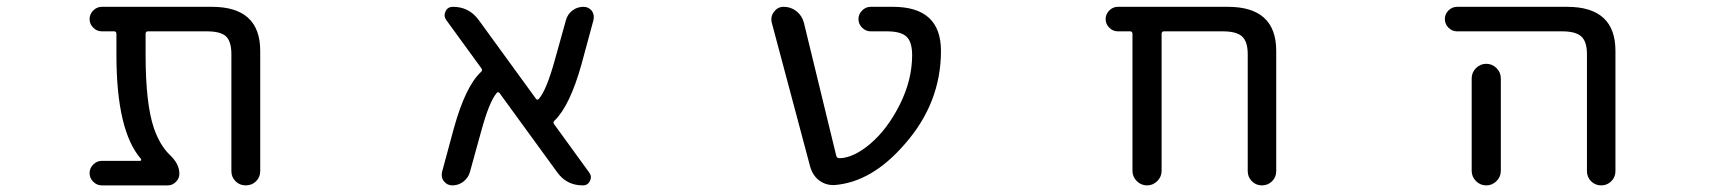

<svg xmlns="http://www.w3.org/2000/svg" viewBox="-20 -567 5040 566"><path d="M747.1 -62.5Q747.1 -44.9 734.9 -32.7Q722.7 -20.5 704.6 -20.5Q686.5 -20.5 674.3 -32.7Q662.1 -44.9 662.1 -62.5V-407.2Q662.1 -444.3 646.5 -459.5Q630.9 -474.6 589.8 -474.6H416Q409.2 -474.6 409.2 -466.8V-405.3Q409.2 -261.7 433.6 -189.5Q451.2 -138.7 480.5 -110.4Q508.8 -84 508.8 -54.7Q508.8 -41 498.5 -30.8Q488.3 -20.5 474.6 -20.5H280.3Q265.6 -20.5 254.9 -31.2Q244.1 -42 244.1 -56.6Q244.1 -71.3 254.9 -82Q265.6 -92.8 280.3 -92.8H392.6Q395.5 -92.8 396 -94.7Q396.5 -96.7 395.5 -98.6Q323.2 -181.6 323.2 -405.3V-466.8Q323.2 -474.6 316.4 -474.6H280.3Q265.6 -474.6 254.9 -485.4Q244.1 -496.1 244.1 -510.7Q244.1 -525.4 254.9 -536.1Q265.6 -546.9 280.3 -546.9H604.5Q747.1 -546.9 747.1 -417Z M1716.8 -58.6Q1725.6 -46.9 1719.2 -33.7Q1712.9 -20.5 1698.2 -20.5Q1650.4 -20.5 1623 -58.6L1453.1 -292Q1449.2 -297.9 1444.3 -293Q1421.9 -266.6 1398.4 -179.7L1365.2 -59.6Q1360.4 -43 1346.2 -31.7Q1332 -20.5 1313.5 -20.5Q1297.9 -20.5 1288.1 -33.2Q1282.2 -41 1282.2 -51.8Q1282.2 -55.7 1283.2 -60.5L1318.4 -190.4Q1352.5 -312.5 1397.5 -354.5Q1403.3 -359.4 1399.4 -365.2L1294.9 -508.8Q1287.1 -520.5 1293.5 -533.7Q1299.8 -546.9 1315.4 -546.9Q1362.3 -546.9 1390.6 -508.8L1559.6 -276.4Q1563.5 -270.5 1568.4 -275.4Q1590.8 -300.8 1615.2 -388.7L1648.4 -507.8Q1653.3 -525.4 1667.5 -536.1Q1681.6 -546.9 1700.2 -546.9Q1714.8 -546.9 1724.6 -535.2Q1730.5 -526.4 1730.5 -516.6Q1730.5 -512.7 1729.5 -507.8L1694.3 -377.9Q1660.2 -255.9 1615.2 -211.9Q1609.4 -207 1613.3 -201.2Z M2544.9 -142.6Q2595.7 -185.5 2632.3 -258.3Q2668.9 -331.1 2668.9 -404.3Q2668.9 -443.4 2652.3 -459Q2635.7 -474.6 2594.7 -474.6H2546.9Q2532.2 -474.6 2521.5 -485.4Q2510.7 -496.1 2510.7 -510.7Q2510.7 -525.4 2521.5 -536.1Q2532.2 -546.9 2546.9 -546.9H2612.3Q2753.9 -546.9 2753.9 -417Q2753.9 -263.7 2647.5 -142.6Q2550.8 -30.3 2440.4 -21.5Q2437.5 -21.5 2434.6 -21.5Q2413.1 -21.5 2394.5 -35.2Q2375 -50.8 2368.2 -76.2L2254.9 -501Q2253.9 -505.9 2253.9 -510.7Q2253.9 -522.5 2261.7 -532.2Q2272.5 -546.9 2290 -546.9Q2311.5 -546.9 2327.6 -534.2Q2343.8 -521.5 2349.6 -501L2445.3 -107.4Q2447.3 -100.6 2455.1 -100.6Q2496.1 -101.6 2544.9 -142.6Z M3658.2 -407.2Q3658.2 -444.3 3641.6 -459.5Q3625 -474.6 3585 -474.6H3411.1Q3404.3 -474.6 3404.3 -466.8V-63.5Q3404.3 -45.9 3391.6 -33.2Q3378.9 -20.5 3361.3 -20.5Q3343.8 -20.5 3331.1 -33.2Q3318.4 -45.9 3318.4 -63.5V-466.8Q3318.4 -474.6 3311.5 -474.6H3275.4Q3260.7 -474.6 3250 -485.4Q3239.3 -496.1 3239.3 -510.7Q3239.3 -525.4 3250 -536.1Q3260.7 -546.9 3275.4 -546.9H3599.6Q3742.2 -546.9 3742.2 -417V-62.5Q3742.2 -44.9 3730 -32.7Q3717.8 -20.5 3700.2 -20.5Q3682.6 -20.5 3670.4 -32.7Q3658.2 -44.9 3658.2 -62.5Z M4275.4 -474.6Q4260.7 -474.6 4250 -485.4Q4239.3 -496.1 4239.3 -510.7Q4239.3 -525.4 4250 -536.1Q4260.7 -546.9 4275.4 -546.9H4599.6Q4742.2 -546.9 4742.2 -417V-62.5Q4742.2 -44.9 4730 -32.7Q4717.8 -20.5 4700.2 -20.5Q4682.6 -20.5 4670.4 -32.7Q4658.2 -44.9 4658.2 -62.5V-407.2Q4658.2 -444.3 4641.6 -459.5Q4625 -474.6 4585 -474.6ZM4404.3 -335.9V-99.6V-63.5Q4404.3 -45.9 4391.6 -33.2Q4378.9 -20.5 4361.3 -20.5Q4343.8 -20.5 4331.1 -33.2Q4318.4 -45.9 4318.4 -63.5V-99.6V-335.9Q4318.4 -353.5 4331.1 -366.2Q4343.8 -378.9 4361.3 -378.9Q4378.9 -378.9 4391.6 -366.2Q4404.3 -353.5 4404.3 -335.9Z"/></svg>

Font: Rounded Mgen+ 1m regular
Style: Regular
Weight: 400
Designer: [Source Han Sans]
Ryoko NISHIZUKA  (kana & ideographs); Paul D. Hunt (Latin, Greek & Cyrillic); Wenlong ZHANG  (bopomofo
Version: Version 1.059.20150602